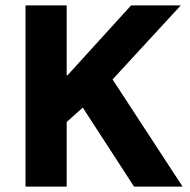

<svg xmlns="http://www.w3.org/2000/svg" viewBox="-20 -695 707 715"><path d="M75 0V-675H228.3V-415H231.7L468.3 -675H653.3L399.2 -399.2L660 0H479.2L288.3 -294.2L228.3 -240.8V0Z"/></svg>

Font: Funnel Sans ExtraBold
Style: Regular
Weight: 800
Version: Version 1.000; Beta; Release 5; Build 24; ttfautohint (v1.8.